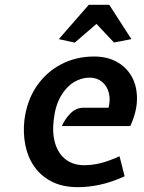

<svg xmlns="http://www.w3.org/2000/svg" viewBox="-20 -763 596 795"><path d="M303 12Q239.5 12 194.5 -11Q149.5 -34 122.2 -73Q95 -112 85 -161.8Q75 -211.5 81 -265.5Q91.5 -347.5 132 -406.5Q172.5 -465.5 234 -497.2Q295.5 -529 369.5 -529Q423.5 -529 463.8 -506.8Q504 -484.5 525.8 -445.2Q547.5 -406 547.2 -353.5Q547 -301 519.5 -241H236Q250.5 -273 273.2 -295Q296 -317 326 -317H429.5Q438 -350.5 430.5 -379Q423 -407.5 402.2 -424.5Q381.5 -441.5 350.5 -441.5Q317 -441.5 286 -422.8Q255 -404 232.2 -365.5Q209.5 -327 202.5 -268Q195.5 -210 209 -167.5Q222.5 -125 253.2 -102Q284 -79 327.5 -79Q362 -79 395.8 -87.2Q429.5 -95.5 475 -116L496 -33Q441 -8 393 2Q345 12 303 12ZM289.5 -586.5 223.5 -601 347.5 -743H432.5L524 -601L452 -587L379.5 -664Z"/></svg>

Font: Expletus Sans SemiBold
Style: Italic
Weight: 600
Italic angle: -7°
Version: Version 7.500